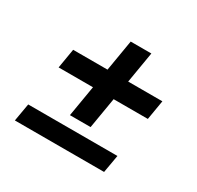

<svg xmlns="http://www.w3.org/2000/svg" viewBox="-126 -731 885 861"><g transform="rotate(30 316.0 -301.0)"><path d="M248 -162 319 -584H426L355 -162ZM97 -322 114 -423H576L559 -322ZM46 -18 62 -110H524L508 -18Z"/></g></svg>

Font: Figtree Light
Style: Bold Italic
Weight: 700
Italic angle: -9.5°
Version: Version 2.000